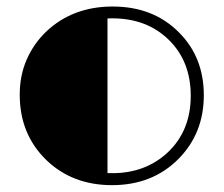

<svg xmlns="http://www.w3.org/2000/svg" viewBox="-20 -550 676 580"><path d="M39.6 -263.7Q39.6 -322.3 60.8 -370.4Q82 -418.5 119.1 -454.1Q199.2 -530.3 320.3 -530.3Q443.8 -530.3 521.5 -451.2Q595.7 -376.5 595.7 -262.2Q595.7 -147.5 519.5 -70.3Q440.9 9.3 318.4 9.3Q198.7 9.3 120.1 -66.4Q39.6 -144.5 39.6 -263.7ZM304.7 -27.3Q308.6 -26.9 312.5 -26.9H319.3Q418 -26.9 484.9 -87.9Q556.2 -153.8 556.2 -260.7Q556.2 -365.2 489.3 -430.2Q423.3 -494.6 318.8 -494.6H311.5Q308.1 -494.6 304.7 -494.1Z"/></svg>

Font: Limelight
Style: Regular
Weight: 400
Designer: Nicole Fally
Foundry: Nicole Fally
Version: Version 1.002